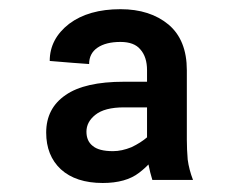

<svg xmlns="http://www.w3.org/2000/svg" viewBox="-20 -742 527 424"><path d="M304.7 -420.9Q304.7 -461.9 304.7 -586.9Q304.7 -616.2 290 -632.8Q276.4 -649.4 246.1 -649.4Q213.9 -649.4 195.3 -636.7Q176.8 -624 176.8 -600.6Q147.5 -602.5 89.8 -607.4Q89.8 -656.2 132.8 -689.5Q175.8 -721.7 246.1 -721.7Q311.5 -721.7 352.5 -687.5Q392.6 -653.3 392.6 -586.9Q392.6 -535.2 392.6 -433.6Q392.6 -412.1 394.5 -389.6Q397.5 -367.2 406.2 -344.7Q376 -344.7 316.4 -344.7Q311.5 -360.4 307.6 -379.9Q304.7 -399.4 304.7 -420.9ZM327.1 -561.5Q327.1 -547.9 327.1 -504.9Q308.6 -504.9 253.9 -504.9Q210.9 -504.9 190.4 -488.3Q170.9 -472.7 170.9 -451.2Q170.9 -430.7 184.6 -419.9Q198.2 -408.2 229.5 -408.2Q249 -408.2 270.5 -417Q291 -426.8 305.7 -439.5Q319.3 -452.1 319.3 -464.8Q322.3 -445.3 328.1 -407.2Q316.4 -382.8 287.1 -360.4Q257.8 -337.9 207 -337.9Q147.5 -337.9 114.3 -368.2Q82 -398.4 82 -449.2Q82 -502.9 125 -532.2Q167 -561.5 253.9 -561.5Q278.3 -561.5 327.1 -561.5Z"/></svg>

Font: DeepSea
Style: Bold
Weight: 700
Designer: Stem
Version: Version 3.019;git-0a5106e0b